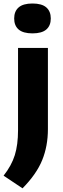

<svg xmlns="http://www.w3.org/2000/svg" viewBox="-36 -814 352 1070"><path d="M89.5 235.5 -16 165Q28.5 108.5 46.5 50.5Q64.5 -7.5 64.5 -88V-547H231V-94.5Q231 0 199.2 78.2Q167.5 156.5 89.5 235.5ZM145 -628Q93 -628 68 -649.5Q43 -671 43 -711Q43 -751 68 -772.8Q93 -794.5 145 -794.5Q197 -794.5 222 -772.8Q247 -751 247 -711Q247 -671 222 -649.5Q197 -628 145 -628Z"/></svg>

Font: Encode Sans SmExp
Style: Bold
Weight: 700
Width: 6
Designer: Multiple Designers
Foundry: Impallari Type
Version: Version 3.002; ttfautohint (v1.8.3) -l 8 -r 50 -G 200 -x 14 